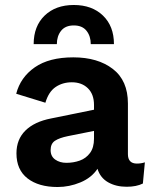

<svg xmlns="http://www.w3.org/2000/svg" viewBox="-20 -740 614 770"><path d="M357 -319Q357 -362 332.5 -386Q308 -410 268 -410Q231 -410 203 -391Q175 -372 162 -328L45 -364Q62 -430 119.5 -470Q177 -510 274 -510Q372 -510 432.5 -463.5Q493 -417 493 -325V-122Q493 -84 529 -84Q546 -84 561 -89L553 -4Q527 9 488 9Q445 9 413.5 -9Q382 -27 371 -63Q347 -27 302.5 -8.5Q258 10 211 10Q135 10 90.5 -24.5Q46 -59 46 -125Q46 -181 82 -216.5Q118 -252 185 -265L357 -300ZM183 -138Q183 -113 201.5 -100Q220 -87 246 -87Q275 -87 300 -96Q325 -105 341 -126.5Q357 -148 357 -184V-215L252 -194Q218 -187 200.5 -175.5Q183 -164 183 -138ZM437 -563H344Q344 -595 327 -616.5Q310 -638 276 -638Q242 -638 225 -616.5Q208 -595 208 -563H115Q115 -635 159 -677.5Q203 -720 276 -720Q349 -720 393 -677.5Q437 -635 437 -563Z"/></svg>

Font: Work Sans SemiBold
Style: Regular
Weight: 600
Designer: Wei Huang
Foundry: Wei Huang
Version: Version 2.010; ttfautohint (v1.8.3)